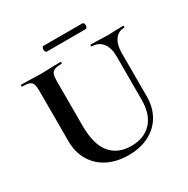

<svg xmlns="http://www.w3.org/2000/svg" viewBox="-171 -902 1045 1068"><g transform="rotate(-30 351.5 -368.0)"><path d="M478 -613Q476 -613 476 -619Q476 -625 478 -625L526 -624Q564 -622 587 -622Q606 -622 642 -624L688 -625Q690 -625 690 -619Q690 -613 688 -613Q649 -613 627 -582Q605 -551 605 -497V-219Q605 -149 574 -96Q543 -43 486.5 -14.5Q430 14 356 14Q282 14 225 -14Q168 -42 135.5 -95.5Q103 -149 103 -221V-544Q103 -574 97.5 -588Q92 -602 77.5 -607.5Q63 -613 32 -613Q29 -613 29 -619Q29 -625 32 -625L85 -624Q131 -622 158 -622Q188 -622 234 -624L285 -625Q288 -625 288 -619Q288 -613 285 -613Q254 -613 239.5 -607Q225 -601 219.5 -586.5Q214 -572 214 -542V-256Q214 -137 261 -80Q308 -23 394 -23Q477 -23 524 -73.5Q571 -124 571 -218V-497Q571 -551 546.5 -582Q522 -613 478 -613ZM237 -732Q237 -739 240 -744.5Q243 -750 247 -750H498Q503 -750 506 -744.5Q509 -739 509 -732Q509 -724 506 -718.5Q503 -713 498 -713H247Q243 -713 240 -718.5Q237 -724 237 -732Z"/></g></svg>

Font: Cormorant SC
Style: Bold
Weight: 700
Designer: Christian Thalmann (Catharsis Fonts)
Foundry: Catharsis Fonts
Version: Version 4.000